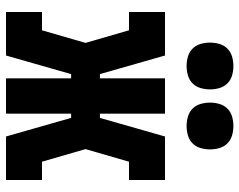

<svg xmlns="http://www.w3.org/2000/svg" viewBox="-99 -699 798 640"><g transform="rotate(90 300.0 -379.0)"><path d="M20 0V-120H81L123 -265L81 -410H20V-530H165L227 -313H241V-530H359V-313H373L435 -530H580V-410H519L477 -265L519 -120H580V0H435L373 -217H359V0H241V-217H227L165 0ZM400 -602Q384 -602 368.5 -606.5Q353 -611 342 -622Q331 -633 326.5 -648.5Q322 -664 322 -680Q322 -696 326.5 -711.5Q331 -727 342 -738Q353 -749 368.5 -753.5Q384 -758 400 -758Q416 -758 431.5 -753.5Q447 -749 458 -738Q469 -727 473.5 -711.5Q478 -696 478 -680Q478 -664 473.5 -648.5Q469 -633 458 -622Q447 -611 431.5 -606.5Q416 -602 400 -602ZM200 -602Q184 -602 168.5 -606.5Q153 -611 142 -622Q131 -633 126.5 -648.5Q122 -664 122 -680Q122 -696 126.5 -711.5Q131 -727 142 -738Q153 -749 168.5 -753.5Q184 -758 200 -758Q216 -758 231.5 -753.5Q247 -749 258 -738Q269 -727 273.5 -711.5Q278 -696 278 -680Q278 -664 273.5 -648.5Q269 -633 258 -622Q247 -611 231.5 -606.5Q216 -602 200 -602Z"/></g></svg>

Font: Iosevka Curly Slab HvEx
Style: Regular
Weight: 900
Width: 7
Monospace: yes
Designer: Belleve Invis
Foundry: Belleve Invis
Version: Version 11.1.0; ttfautohint (v1.8.3)